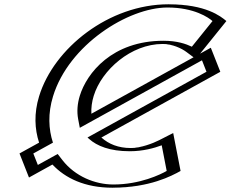

<svg xmlns="http://www.w3.org/2000/svg" viewBox="-20 -860 1075 895"><path d="M589.5 -170C517.6 -170 466.9 -189.1 433.5 -218.9L984.7 -523.4L947.2 -618.5L384.5 -307.5C378 -341.6 381.2 -378.3 391.8 -413C425.4 -523 548.8 -655 737.8 -655C833.8 -655 884.2 -604 884.2 -604L1013.1 -764C1013.1 -764 944.3 -840 765.3 -840C531.3 -840 259.6 -648 187.2 -411C163.3 -333 164.4 -260 184.9 -197.3L93.2 -146.6L130.6 -51.5L232.4 -107.8C291.6 -31.8 388.3 15 503.9 15C682.9 15 798.1 -61 798.1 -61L767.1 -221C767.1 -221 685.5 -170 589.5 -170ZM584.9 -155C659.1 -155 724.9 -183.9 754.5 -199.1L780.5 -65.7C747.5 -47.5 648.5 0 508.5 0C396.9 0 303.3 -45.2 246 -118.8L239.7 -126.8L140.8 -72.1L113 -142.6L204.1 -192.9L200 -205.3C180.2 -265.8 179.2 -336 202.2 -411C271.8 -638.8 534.4 -825 760.7 -825C901.2 -825 971.5 -776.8 992.5 -759.3L885 -625.9C863.5 -642 816.2 -670 742.3 -670C544.9 -670 412.7 -530.5 376.8 -413C365.5 -376 362.2 -337.1 369 -300.9L371.9 -285.6L937 -597.9L964.8 -527.4L407 -219.2L421.1 -206.6C456.6 -174.9 510.3 -155 584.9 -155ZM584.9 -155C510.3 -155 456.6 -174.9 421.1 -206.6L407 -219.2L964.8 -527.4L937 -597.9L371.9 -285.6L369 -300.9C362.2 -337.1 365.5 -376 376.8 -413C412.7 -530.5 544.9 -670 742.3 -670C816.2 -670 863.5 -642 885 -625.9L992.5 -759.3C971.5 -776.8 901.2 -825 760.7 -825C534.4 -825 271.8 -638.8 202.2 -411C179.2 -336 180.2 -265.8 200 -205.3L204.1 -192.9L113 -142.6L140.8 -72.1L239.7 -126.8L246 -118.8C303.3 -45.2 396.9 0 508.5 0C648.5 0 747.5 -47.5 780.5 -65.7L754.5 -199.1C724.9 -183.9 659.1 -155 584.9 -155ZM589.5 -170C659.8 -170 722.7 -197.6 750.7 -211.9L767.2 -220.4L798.2 -60.6L785 -53.2C749.8 -33.8 647.4 15 503.9 15C388.3 15 291.6 -31.8 232.4 -107.8L130.6 -51.5L93.2 -146.6L184.9 -197.3C164.4 -260 163.3 -333 187.2 -411C259.6 -648 531.3 -840 765.3 -840C909.3 -840 982.2 -790.5 1004.6 -771.8L1013.4 -764.4L884.7 -604.6L873.3 -613.1C852.9 -628.3 807.8 -655 737.8 -655C548.8 -655 425.4 -523 391.8 -413C381.2 -378.3 378 -341.6 384.5 -307.5L947.2 -618.5L984.7 -523.4L433.5 -218.9C466.9 -189.1 517.6 -170 589.5 -170ZM227.2 -411C300.5 -650.8 577.3 -825 760.7 -825C885.5 -825 952.8 -777.7 970.6 -761.8L874.3 -642.3C846.8 -655.5 804.9 -670 742.3 -670C502.4 -670 384.2 -519.1 351.8 -413C340.9 -377.5 337.7 -339.9 344.3 -304.8L352 -264.2L921.5 -578.9L942.5 -525.5L387.9 -219.1L396.1 -211.8C431.7 -180 491.5 -155 584.9 -155C647.9 -155 699.9 -170.1 733.8 -182.7L757 -63.2C728.7 -46.9 632.9 0 508.5 0C422.8 0 330 -38 271.2 -113.4L248.8 -142.2L156.4 -91.1L135.3 -144.5L226.8 -195C206.2 -257.8 202.7 -330.9 227.2 -411ZM882.2 -593 406 -329.8C404.5 -357.6 408.4 -385.7 416.8 -413C453.9 -534.3 591.3 -655 737.8 -655C784.6 -655 827.1 -634 848.6 -618ZM162.2 -195.1 70.9 -144.7 115.1 -32.5 224.4 -93C283.9 -29.6 375.2 15 503.9 15C677.6 15 779.9 -40 821.7 -63.1L787.3 -240L722.9 -207C693.3 -191.8 636.3 -170 589.5 -170C531.9 -170 487.1 -188.2 452.6 -219L1007 -525.3L962.7 -637.5L912.8 -609.9L1035.3 -761.9C1008.6 -784.3 939.6 -840 765.3 -840C488.3 -840 230.9 -636 162.2 -411C137.8 -331.3 141.6 -258.3 162.2 -195.1Z"/></svg>

Font: Hussar Outliner
Style: Obl
Weight: 700
Foundry: Cannot Into Space Fonts
Version: Version 0.92